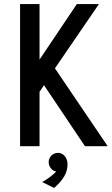

<svg xmlns="http://www.w3.org/2000/svg" viewBox="-20 -721 552 947"><path d="M511 0 251 -384 468 -701H359L175 -427V-701H79V0H175V-268L197 -301L399 0ZM247 206C290 168 314 133 313 87C313 67 300 35 269 33C241 32 221 52 220 78C220 86 223 109 246 122L257 125C257 125 236 150 188 177Z"/></svg>

Font: Advent Pro
Style: SemiBold
Weight: 600
Designer: Andreas Kalpakidis
Foundry: Andreas Kalpakidis
Version: Version 2.002 2008